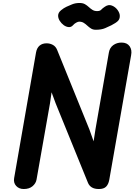

<svg xmlns="http://www.w3.org/2000/svg" viewBox="-20 -1270 903 1290"><path d="M571 -42 354 -575.5 326.5 -650 316 -576.5 225.5 -63.5Q221 -38 198.8 -19Q176.5 0 139.5 0Q107.5 0 88.5 -21Q69.5 -42 75 -73.5L222 -917Q227.5 -948 246 -963.5Q264.5 -979 293 -979Q315.5 -979 335 -968.5Q354.5 -958 364 -934.5L580.5 -400.5L609 -320.5L621.5 -402L711.5 -917Q717 -949.5 741 -966.8Q765 -984 796.5 -984Q833.5 -984 850.8 -959.5Q868 -935 861 -899L714 -61Q708.5 -31.5 692.8 -15.8Q677 0 644.5 0Q615 0 597 -11Q579 -22 571 -42ZM624 -1070Q605 -1070 591.8 -1078.2Q578.5 -1086.5 567.2 -1097.2Q556 -1108 543 -1116.2Q530 -1124.5 511.5 -1124.5Q504.5 -1124.5 492 -1117.8Q479.5 -1111 471 -1101Q458.5 -1086.5 441.2 -1088Q424 -1089.5 408 -1101.2Q392 -1113 381.2 -1130.2Q370.5 -1147.5 370.5 -1164.5Q370.5 -1185 390 -1201Q409.5 -1217 427.5 -1225Q442.5 -1232 464.8 -1241Q487 -1250 514.5 -1250Q536.5 -1250 550.8 -1241.8Q565 -1233.5 576.5 -1222.8Q588 -1212 601 -1203.8Q614 -1195.5 632.5 -1195.5Q652 -1195.5 660.2 -1205Q668.5 -1214.5 685.5 -1225.5Q709 -1241.5 732 -1232.5Q755 -1223.5 770 -1202.8Q785 -1182 785 -1162.5Q785 -1141.5 772 -1128.8Q759 -1116 728 -1100Q711.5 -1091.5 686.2 -1080.8Q661 -1070 624 -1070Z"/></svg>

Font: Edu QLD Hand
Style: Regular
Weight: 400
Designer: Tina and Corey Anderson, Eben Sorkin
Foundry: Sorkin Type Co.
Version: Version 2.000